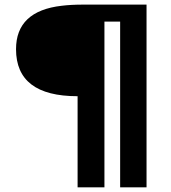

<svg xmlns="http://www.w3.org/2000/svg" viewBox="-20 -804 732 824"><path d="M48.8 -592.8Q48.8 -756.8 245.1 -779.3Q285.2 -784.2 335 -784.2H608.9V0H495.6V-711.4H428.2V0H313V-391.1Q48.8 -391.1 48.8 -592.8Z"/></svg>

Font: Dhyana
Style: Bold
Weight: 700
Foundry: Vernon Adams
Version: Version 1.002; ttfautohint (v0.8.51-6076)